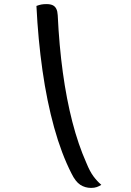

<svg xmlns="http://www.w3.org/2000/svg" viewBox="-20 -781 640 938"><path d="M158 -752Q171 -757 182 -759Q193 -761 207 -761Q226 -761 237.5 -755.5Q249 -750 255 -738Q261 -726 262 -707Q269 -558 287 -427Q305 -296 333.5 -185.5Q362 -75 402 15Q419 57 437 81Q455 105 475 122Q464 129 452.5 133Q441 137 425 137Q396 137 372.5 122Q349 107 329 66Q280 -30 244.5 -158Q209 -286 187.5 -437Q166 -588 158 -752Z"/></svg>

Font: Rec Mono Duotone
Style: Italic
Weight: 400
Italic angle: -10°
Monospace: yes
Version: Version 1.085; ttfautohint (v1.8.4.7-5d5b)